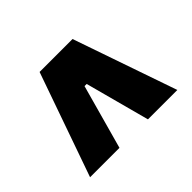

<svg xmlns="http://www.w3.org/2000/svg" viewBox="-141 -801 882 882"><g transform="rotate(45 300.0 -360.5)"><path d="M545 -453 231 -369V-355L545 -268V-77L39 -255V-469L545 -644Z"/></g></svg>

Font: Mona Sans Black
Style: Regular
Weight: 900
Designer: Deni Anggara
Foundry: GitHub
Version: Version 2.000